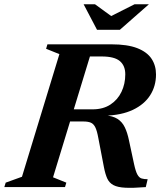

<svg xmlns="http://www.w3.org/2000/svg" viewBox="-49 -878 752 901"><path d="M385.6 -364.9Q434.7 -364.9 468.9 -387.2Q503.1 -409.5 521 -446.8Q538.9 -484.2 538.9 -529.2Q538.9 -569.7 513.4 -591.4Q487.8 -613 428.3 -613H252.9L298.1 -670H473.5Q549 -670 595 -652.1Q641 -634.1 662.1 -602.4Q683.1 -570.7 683.1 -528.6Q683.1 -474.2 655.8 -431.2Q628.5 -388.3 574.9 -362.7Q521.3 -337.2 441.6 -334.9V-337.1Q480.4 -334.3 502.6 -320Q524.7 -305.7 536.8 -280.4Q548.9 -255.2 556.3 -219L580 -108.5Q587.5 -73.8 595.8 -58.8Q604.2 -43.7 615.8 -40.4Q627.5 -37 643.9 -37L635.1 0Q575.4 4.8 539.1 2.9Q502.9 1.1 483.3 -9.4Q463.6 -19.9 454.2 -40.5Q444.9 -61.1 438.7 -93.5L412.4 -230.3Q406.4 -263.9 398.3 -280.4Q390.1 -297 377.1 -302.4Q364.1 -307.9 342.8 -307.9H182.1L173.8 -364.9ZM199.9 -46 262.3 -20.9 256 0H-28.7L-22.3 -20.9L54.1 -48.5L229.7 -624L167.3 -649.1L173.6 -670H390.4ZM649.8 -858 513.3 -738H406.4L343.4 -858H396.8L482.1 -795.9H459.3L582.5 -858Z"/></svg>

Font: Newsreader Text
Style: Italic
Weight: 400
Italic angle: -17°
Designer: Hugues Gentile
Foundry: Production Type
Version: Version 1.001